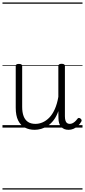

<svg xmlns="http://www.w3.org/2000/svg" viewBox="-20 -1030 686 1550"><path d="M260 18Q216 18 181 0Q146 -18 126.5 -57.5Q107 -97 107 -161V-496Q107 -506 113 -510Q119 -514 132 -514Q146 -514 152.5 -510Q159 -506 159 -496V-167Q159 -123 170.5 -92.5Q182 -62 205.5 -46Q229 -30 266 -30Q296 -30 324.5 -42.5Q353 -55 378 -80.5Q403 -106 422 -148Q441 -190 451 -248V-497Q451 -506 457.5 -510.5Q464 -515 478 -515Q491 -515 497.5 -510.5Q504 -506 504 -497V-92Q504 -72 508 -58Q512 -44 520.5 -37Q529 -30 543 -30Q554 -30 564 -34.5Q574 -39 584.5 -48Q595 -57 605 -71Q610 -78 616.5 -78Q623 -78 631 -72Q637 -67 638.5 -60.5Q640 -54 636 -48Q625 -28 608.5 -13Q592 2 573 10Q554 18 534 18Q514 18 499.5 12Q485 6 474 -6Q463 -18 457.5 -35.5Q452 -53 452 -76L451 -133Q436 -90 413.5 -60.5Q391 -31 365 -14Q339 3 312 10.5Q285 18 260 18ZM0 490H646V500H0ZM0 -20H646V0H0ZM0 -505H646V-500H0ZM0 -1010H646V-1000H0Z"/></svg>

Font: Playwrite NG Modern Guides
Style: Regular
Weight: 400
Designer: Veronika Burian, José Scaglione
Foundry: TypeTogether
Version: Version 1.003